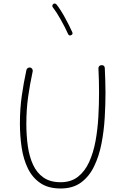

<svg xmlns="http://www.w3.org/2000/svg" viewBox="-20 -1048 699 1078"><path d="M149.9 -668.9Q156.7 -667.5 160.9 -660.9Q165 -654.3 163.6 -647.5Q147.9 -575.2 137.9 -504.2Q127.9 -433.1 127.9 -353Q127.9 -287.1 136.2 -228Q144.5 -168.9 165.5 -123.3Q186.5 -77.6 224.1 -51.3Q261.7 -24.9 320.3 -24.9Q378.9 -24.9 418 -55.7Q457 -86.4 480.7 -138.7Q504.4 -190.9 516.4 -256.3Q528.3 -321.8 532.2 -392.1Q536.1 -462.4 536.1 -527.8Q536.1 -561 535.2 -596.7Q534.2 -632.3 532.7 -663.6Q532.2 -671.4 537.1 -676.8Q542 -682.1 549.3 -682.1Q567.4 -683.1 568.4 -665.5Q569.8 -634.3 571 -598.1Q572.3 -562 572.3 -527.8Q572.3 -460.4 567.9 -386.2Q563.5 -312 549.8 -241.7Q536.1 -171.4 508.5 -114.3Q481 -57.1 435.1 -23.4Q389.2 10.3 320.3 10.3Q251 10.3 206.3 -20.3Q161.6 -50.8 136.5 -102.5Q111.3 -154.3 101.6 -219.7Q91.8 -285.2 91.8 -355Q91.8 -436 102.1 -508.8Q112.3 -581.5 128.4 -655.3Q129.9 -662.1 136.5 -666.3Q143.1 -670.4 149.9 -668.9ZM278.8 -1025.4Q282.7 -1028.8 288.1 -1028.1Q293.5 -1027.3 296.9 -1023.4Q319.8 -994.6 344.2 -950Q368.7 -905.3 385.7 -867.7Q391.1 -856 379.4 -850.6Q367.7 -845.2 362.3 -856.9Q345.7 -894 321.3 -937.5Q296.9 -981 276.4 -1007.3Q272.9 -1011.2 273.9 -1016.6Q274.9 -1022 278.8 -1025.4Z"/></svg>

Font: Mikhak-DS2-FD ExtraLight
Style: Regular
Weight: 200
Designer: Amin Abedi
Version: Version 3.2